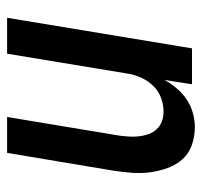

<svg xmlns="http://www.w3.org/2000/svg" viewBox="-34 -526 568 540"><g transform="rotate(-90 250.0 -256.0)"><path d="M163 8Q136 8 112 -0.5Q88 -9 72 -27Q56 -45 47.5 -68.5Q39 -92 35.5 -117.5Q32 -143 34 -169Q36 -195 40 -221L90 -520H191L139 -207Q137 -193 136 -178.5Q135 -164 136.5 -150Q138 -136 142.5 -123Q147 -110 156 -100Q165 -90 178 -85Q191 -80 206 -80Q225 -80 244.5 -87Q264 -94 278.5 -109Q293 -124 301.5 -143Q310 -162 313 -181L369 -520H470L384 0H283L295 -77Q285 -59 271 -42.5Q257 -26 239.5 -14.5Q222 -3 202 2.5Q182 8 163 8Z"/></g></svg>

Font: Iosevka Term Curly SmBd Obl
Style: Regular
Weight: 600
Italic angle: -9°
Designer: Belleve Invis
Foundry: Belleve Invis
Version: Version 32.3.0